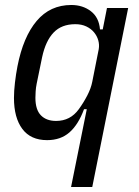

<svg xmlns="http://www.w3.org/2000/svg" viewBox="-20 -550 559 770"><path d="M328 -112H317Q294 -50 258.5 -19Q223 12 169 12Q103 12 69.5 -33Q36 -78 36 -157Q36 -185 40 -219Q44 -253 50 -284Q73 -402 127 -466Q181 -530 266 -530Q312 -530 344.5 -505Q377 -480 381 -432H392L409 -518H494L350 200H265ZM205 -65Q262 -65 296 -112Q315 -138 330 -167Q345 -196 350 -222L376 -353Q379 -371 374 -388.5Q369 -406 357 -420.5Q345 -435 326 -444Q307 -453 282 -453Q227 -453 195 -419.5Q163 -386 149 -321L127 -214Q124 -199 123 -184Q122 -169 122 -158Q122 -110 144 -87.5Q166 -65 205 -65Z"/></svg>

Font: IBM Plex Sans Condensed Text
Style: Italic
Weight: 450
Width: 3
Italic angle: -11°
Designer: Mike Abbink, Paul van der Laan, Pieter van Rosmalen
Foundry: Bold Monday
Version: Version 1.1